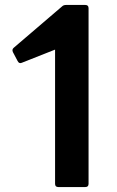

<svg xmlns="http://www.w3.org/2000/svg" viewBox="-20 -754 470 774"><path d="M215 0Q202 0 202 -13V-554L68 -501Q57 -496 51 -508L32 -544Q27 -555 36 -562L230 -728Q236 -734 246 -734H324Q337 -734 337 -721V-13Q337 0 324 0Z"/></svg>

Font: LINE Seed Sans
Style: Bold
Weight: 700
Designer: LINE VX Design & Dalton Maag Ltd & Sandoll Inc
Foundry: Dalton Maag Ltd
Version: Version 1.003